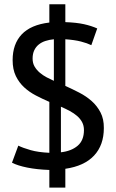

<svg xmlns="http://www.w3.org/2000/svg" viewBox="-20 -776 540 891"><path d="M209 12.7Q151.4 10.7 106.7 1.7Q62 -7.3 35.6 -21L64.9 -100.1Q86.9 -89.4 122.1 -79.3Q157.2 -69.3 209 -66.9V-303.2Q177.2 -316.9 146.7 -332.8Q116.2 -348.6 92.3 -370.6Q68.4 -392.6 53.5 -423.1Q38.6 -453.6 38.6 -497.1Q38.6 -571.8 80.8 -616.5Q123 -661.1 209 -671.4V-756.3H283.2V-673.3Q335.4 -671.4 369.6 -663.8Q403.8 -656.2 431.2 -644L403.8 -566.4Q384.8 -575.7 355.5 -583.3Q326.2 -590.8 283.2 -593.8V-377.4Q315.4 -362.8 347.7 -346.2Q379.9 -329.6 405.3 -307.1Q430.7 -284.7 446.5 -254.2Q462.4 -223.6 461.9 -181.6Q461.9 -102.5 416.5 -54Q371.1 -5.4 283.2 7.3V94.7H209ZM262.7 -69.3Q311 -74.7 340.3 -99.6Q369.6 -124.5 369.6 -172.4Q369.6 -192.9 361.1 -209Q352.5 -225.1 337.9 -237.8Q323.2 -250.5 303.7 -261Q284.2 -271.5 262.7 -280.8ZM230 -593.8Q209 -591.8 190.9 -585.9Q172.9 -580.1 159.7 -569.3Q146.5 -558.6 138.9 -542.5Q131.3 -526.4 131.3 -504.4Q131.3 -482.9 140.6 -467Q149.9 -451.2 164.6 -438.7Q179.2 -426.3 196.5 -417.2Q213.9 -408.2 230 -400.9Z"/></svg>

Font: PT Astra Sans
Style: Regular
Weight: 400
Designer: A.Korolkova, I. Chaeva
Foundry: ParaType Ltd
Version: Version 1.001; ttfautohint (v1.6)